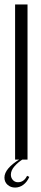

<svg xmlns="http://www.w3.org/2000/svg" viewBox="-29 -719 184 865"><path d="M95 -699V0H39V-699ZM103 78Q93 101 76 113.5Q59 126 39 126Q19 126 5 113.5Q-9 101 -9 81Q-9 40 62 -3H76Q52 12 36 30.5Q20 49 20 68Q20 82 29 92Q38 102 52 102Q79 102 93 73Z"/></svg>

Font: Moniqa Cond Heading
Style: Regular
Weight: 400
Width: 3
Designer: Rajesh Rajput
Foundry: Rajesh Rajput
Version: Version 1.000